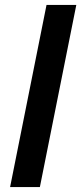

<svg xmlns="http://www.w3.org/2000/svg" viewBox="-20 -760 330 780"><path d="M169 -740H290L142 0H21Z"/></svg>

Font: IBM Plex Sans SmBld
Style: Italic
Weight: 600
Italic angle: -11°
Designer: Mike Abbink, Paul van der Laan, Pieter van Rosmalen
Foundry: Bold Monday
Version: Version 3.005